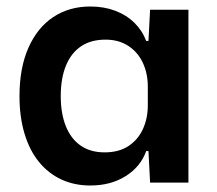

<svg xmlns="http://www.w3.org/2000/svg" viewBox="-20 -562 667 591"><path d="M258 9Q209 9 169 -9.5Q129 -28 100 -63.5Q71 -99 55.5 -150.5Q40 -202 40 -266Q40 -353 67.5 -415Q95 -477 144 -509.5Q193 -542 258 -542Q300 -542 334.5 -529Q369 -516 393.5 -492Q418 -468 430 -436H437L442 -532H560V0H442L437 -97H430Q413 -49 367 -20Q321 9 258 9ZM302 -93Q346 -93 375.5 -112.5Q405 -132 420 -165Q435 -198 435 -238V-295Q435 -336 419.5 -369Q404 -402 374.5 -421Q345 -440 305 -440Q260 -440 229.5 -419.5Q199 -399 183 -360Q167 -321 167 -266Q167 -213 182.5 -174Q198 -135 228 -114Q258 -93 302 -93Z"/></svg>

Font: Mona Sans ExtraLight SemiBold
Style: Regular
Weight: 600
Version: Version 2.000